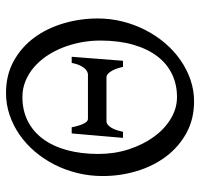

<svg xmlns="http://www.w3.org/2000/svg" viewBox="-34 -636 685 658"><g transform="rotate(-90 309.0 -307.5)"><path d="M429.2 -229H408.2Q404.8 -245.6 400.1 -256.3Q395.5 -267.1 390.6 -273.7Q385.7 -280.3 381.1 -283Q376.5 -285.6 373 -285.6H221.2Q218.3 -285.6 213.6 -283.4Q209 -281.2 203.9 -274.9Q198.7 -268.6 194.1 -257.6Q189.5 -246.6 186 -229H165L180.2 -404.8H201.2Q204.6 -388.2 208.3 -377.4Q211.9 -366.7 215.6 -360.4Q219.2 -354 222.9 -351.6Q226.6 -349.1 230 -349.1H382.8Q385.7 -349.1 391.1 -351.3Q396.5 -353.5 402.1 -359.4Q407.7 -365.2 413.1 -376.2Q418.5 -387.2 421.9 -404.8H442.9ZM498.5 -307.1Q498.5 -340.8 492.2 -373.8Q485.8 -406.7 474.1 -436.3Q462.4 -465.8 445.3 -491Q428.2 -516.1 406.7 -534.4Q385.3 -552.7 359.6 -563.2Q334 -573.7 305.2 -573.7Q258.8 -573.7 222.7 -555.4Q186.5 -537.1 161.4 -503.2Q136.2 -469.2 123 -420.9Q109.9 -372.6 109.9 -313Q109.9 -258.3 125.7 -209.5Q141.6 -160.6 168.2 -123.8Q194.8 -86.9 230.2 -65.4Q265.6 -43.9 305.2 -43.9Q347.7 -43.9 383.1 -60.8Q418.5 -77.6 444.1 -110.8Q469.7 -144 484.1 -193.4Q498.5 -242.7 498.5 -307.1ZM574.2 -315.9Q574.2 -271.5 563.7 -230Q553.2 -188.5 534.2 -151.6Q515.1 -114.7 489 -84.2Q462.9 -53.7 431.2 -31.7Q399.4 -9.8 363.8 2.4Q328.1 14.6 290 14.6Q230 14.6 182.4 -11.2Q134.8 -37.1 101.8 -80.6Q68.8 -124 51.5 -180.7Q34.2 -237.3 34.2 -298.8Q34.2 -343.3 44.4 -385Q54.7 -426.8 73.2 -463.4Q91.8 -500 117.9 -530.8Q144 -561.5 175.8 -583.5Q207.5 -605.5 243.7 -617.7Q279.8 -629.9 318.8 -629.9Q380.9 -629.9 428.7 -603.3Q476.6 -576.7 508.8 -532.7Q541 -488.8 557.6 -432.1Q574.2 -375.5 574.2 -315.9Z"/></g></svg>

Font: Gentium Unicode
Style: Regular
Weight: 400
Version: Version 1.009